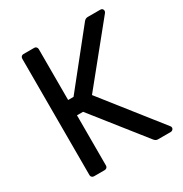

<svg xmlns="http://www.w3.org/2000/svg" viewBox="-164 -829 912 955"><g transform="rotate(-30 292.5 -351.0)"><path d="M543 0H470Q458 0 449 -11L216 -305H181V-16Q181 -9 176 -4.5Q171 0 164 0H103Q96 0 91 -4.5Q86 -9 86 -16V-685Q86 -692 90.5 -697Q95 -702 102 -702H165Q172 -702 176.5 -697Q181 -692 181 -685V-393H212L450 -691Q459 -702 472 -702H544Q552 -702 556 -697.5Q560 -693 560 -687Q560 -681 556 -676L296 -355L555 -27Q560 -22 560 -16Q560 -9 555 -4.5Q550 0 543 0Z"/></g></svg>

Font: Miriam Libre Medium
Style: Regular
Weight: 500
Version: Version 2.000